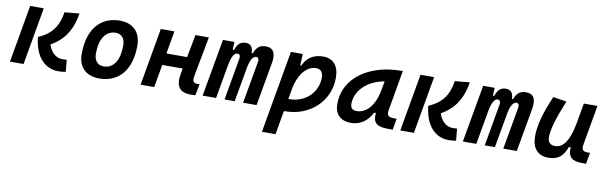

<svg xmlns="http://www.w3.org/2000/svg" viewBox="-48 -1002 5370 1703"><g transform="rotate(10 2636.5 -151.0)"><path d="M463.4 9.8C491.7 9.8 509.8 7.3 529.8 3.4L520 -103.5C504.4 -103 499 -102.1 478.5 -102.1C439.5 -102.1 381.8 -125 354 -212.4C434.1 -256.3 531.7 -338.9 560.1 -527.3L427.2 -514.6C408.2 -391.6 356 -310.1 233.4 -258.8C252.4 -72.3 350.1 9.8 463.4 9.8ZM26.9 0H149.4L240.2 -517.6H117.7Z M831.1 9.8C1009.8 9.8 1115.2 -118.2 1115.2 -335C1115.2 -456.1 1044.9 -527.3 925.8 -527.3C747.1 -527.3 641.6 -397.5 641.6 -177.7C641.6 -60.1 711.9 9.8 831.1 9.8ZM852.5 -102.5C797.4 -102.5 765.1 -140.1 765.1 -203.6C765.1 -336.4 818.4 -415 907.7 -415C960.9 -415 991.7 -377.4 991.7 -314C991.7 -181.2 939.9 -102.5 852.5 -102.5Z M1203.6 0H1326.2L1362.3 -205.6H1546.9L1538.6 -161.6C1516.1 -43.9 1553.7 9.8 1655.8 9.8C1672.9 9.8 1686.5 9.3 1698.7 7.8L1717.8 -95.7C1709.5 -94.7 1701.7 -94.2 1694.8 -94.2C1660.6 -94.2 1650.9 -114.7 1660.2 -162.6L1727.1 -517.6H1606.4L1567.4 -312.5H1380.9L1417 -517.6H1294.4Z M1957.5 -517.6H1854L1762.2 0H1883.3L1939.9 -319.3C1954.1 -385.3 1974.6 -420.4 2002 -420.4C2022.5 -420.4 2030.8 -405.3 2025.9 -377.4L1959.5 0H2050.8L2108.4 -323.2C2121.6 -386.7 2144 -420.4 2171.9 -420.4C2190.4 -420.4 2198.2 -404.3 2193.4 -377.4L2126.5 0H2248L2317.4 -390.6C2333.5 -481 2307.6 -527.3 2239.7 -527.3C2189.5 -527.3 2156.2 -505.9 2136.2 -447.3H2125C2124.5 -502.4 2101.1 -527.3 2058.6 -527.3C2013.7 -527.3 1984.4 -504.9 1966.3 -447.3H1954.1Z M2458.5 224.6 2496.1 9.8C2499 9.8 2502 9.8 2504.9 9.8C2729.5 9.8 2898.9 -148.9 2898.9 -359.4C2898.9 -466.8 2847.2 -527.3 2756.8 -527.3C2671.9 -527.3 2607.4 -486.8 2579.1 -414.6H2568.4L2572.8 -517.6H2466.3L2335.9 224.6ZM2516.1 -102.5 2531.2 -190.4C2561 -348.1 2639.6 -415 2711.4 -415C2752.4 -415 2775.9 -388.7 2775.9 -341.8C2775.9 -205.1 2668 -102.5 2524.4 -102.5C2521.5 -102.5 2518.6 -102.5 2516.1 -102.5Z M3098.6 10.3C3180.2 10.3 3246.6 -34.7 3286.6 -114.7H3302.7C3295.9 -44.9 3311 4.9 3429.2 4.9H3475.1L3492.7 -96.2H3470.7C3415.5 -96.2 3401.9 -113.3 3410.2 -161.6L3473.1 -522.5H3461.9C3170.9 -522.5 2951.2 -370.1 2951.2 -135.3C2951.2 -43 3004.9 10.3 3098.6 10.3ZM3130.4 -102.1C3093.3 -102.1 3074.2 -120.1 3074.2 -156.2C3074.2 -281.2 3183.1 -379.4 3330.1 -404.3L3315.9 -325.7C3291 -183.1 3219.2 -102.1 3130.4 -102.1Z M3979 9.8C4007.3 9.8 4025.4 7.3 4045.4 3.4L4035.6 -103.5C4020 -103 4014.6 -102.1 3994.1 -102.1C3955.1 -102.1 3897.5 -125 3869.6 -212.4C3949.7 -256.3 4047.4 -338.9 4075.7 -527.3L3942.9 -514.6C3923.8 -391.6 3871.6 -310.1 3749 -258.8C3768.1 -72.3 3865.7 9.8 3979 9.8ZM3542.5 0H3665L3755.9 -517.6H3633.3Z M4301.3 -517.6H4197.8L4106 0H4227.1L4283.7 -319.3C4297.9 -385.3 4318.4 -420.4 4345.7 -420.4C4366.2 -420.4 4374.5 -405.3 4369.6 -377.4L4303.2 0H4394.5L4452.1 -323.2C4465.3 -386.7 4487.8 -420.4 4515.6 -420.4C4534.2 -420.4 4542 -404.3 4537.1 -377.4L4470.2 0H4591.8L4661.1 -390.6C4677.2 -481 4651.4 -527.3 4583.5 -527.3C4533.2 -527.3 4500 -505.9 4480 -447.3H4468.8C4468.3 -502.4 4444.8 -527.3 4402.3 -527.3C4357.4 -527.3 4328.1 -504.9 4310.1 -447.3H4297.9Z M4876.5 10.3C4971.7 10.3 5010.7 -36.6 5040.5 -114.7H5057.6C5049.3 -33.2 5086.9 4.9 5175.3 4.9H5216.3L5234.4 -96.2H5211.9C5167.5 -96.2 5155.8 -113.8 5165 -166L5227.1 -517.6H5104.5L5070.3 -325.2V-325.7C5042.5 -181.2 4994.6 -102.1 4917 -102.1C4875 -102.1 4851.1 -126.5 4851.1 -168.9C4851.1 -239.7 4880.9 -341.3 4948.7 -508.3L4827.6 -527.3C4757.8 -364.3 4728.5 -253.4 4728.5 -156.7C4728.5 -50.8 4782.2 10.3 4876.5 10.3Z"/></g></svg>

Font: Cascadia Mono SemiBold
Style: Italic
Weight: 600
Italic angle: -10°
Monospace: yes
Designer: Aaron Bell
Foundry: Saja Typeworks
Version: Version 2404.023